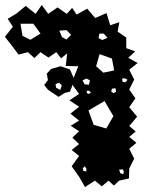

<svg xmlns="http://www.w3.org/2000/svg" viewBox="-30 -617 594 777"><path d="M287 -349 236 -350 242 -401 217 -381 198 -406 166 -384 134 -406 109 -382 83 -406 45 -396 22 -427 -10 -468 22 -509 1 -541 35 -561 74 -593 114 -561 139 -597 165 -561 203 -587 240 -561 262 -585 280 -558 323 -582 355 -544 401 -564 416 -515 453 -527 446 -489 481 -465V-422L517 -409L489 -383L527 -362L493 -335L513 -295L493 -255L518 -219L493 -183L525 -145L493 -107L519 -85L493 -63L522 -39L493 -15L513 25L493 65L492 105L452 114L431 134L409 114L382 137L354 114L314 140L290 98L260 56L290 14L260 -10L290 -34L263 -60L290 -86L256 -108L290 -129L255 -157L290 -185L251 -211L290 -237L259 -279ZM105 -521H53L61 -472L93 -456L134 -481ZM258 -476 239 -495 210 -493 221 -467 239 -457ZM390 -481H372L369 -463L384 -455L405 -464ZM423 -380 373 -398 359 -349 388 -323 432 -332ZM475 -300 464 -299 466 -286 478 -284 486 -294ZM334 -292 320 -299 304 -292 312 -276 330 -274ZM437 -260 423 -258 420 -247 429 -240 440 -246ZM338 -243 330 -250 320 -249 323 -239 330 -237ZM429 -147 393 -208 328 -170 349 -112 400 -97ZM320 65 312 56 305 65 307 74 319 77ZM471 76 466 68 452 70 457 84 469 88ZM164 -254 149 -273 164 -293 159 -319 177 -338 215 -349 253 -336 268 -302 261 -266 253 -246 232 -241 207 -225ZM210 -282 195 -277 197 -262 214 -253 220 -271Z"/></svg>

Font: Rubik Gemstones
Style: Regular
Weight: 400
Designer: Hubert and Fischer, NaN
Foundry: Hubert and Fischer, NaN
Version: Version 2.200